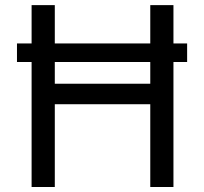

<svg xmlns="http://www.w3.org/2000/svg" viewBox="-20 -748 816 768"><path d="M728.5 -574.2V-500H673.8V0H581.1V-331.1H199.2V0H106.4V-500H47.9V-574.2H106.4V-727.5H199.2V-574.2H581.1V-727.5H673.8V-574.2ZM581.1 -500H199.2V-413.1H581.1Z"/></svg>

Font: Inter
Style: Regular
Weight: 400
Designer: Rasmus Andersson
Foundry: rsms
Version: Version 4.001;git-9221beed3